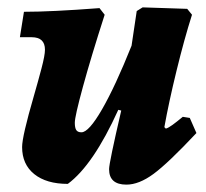

<svg xmlns="http://www.w3.org/2000/svg" viewBox="-20 -489 558 521"><path d="M513 -128Q436 -46 396.5 -17Q357 12 323 12Q276 12 276 -30Q276 -47 309 -189L301 -191Q233 -41 164 10Q106 10 73 -16.5Q40 -43 40 -90Q40 -119 72 -229Q83 -267 92.5 -303Q102 -339 102 -354Q102 -388 66 -388H34L45 -457Q120 -457 250 -467L264 -449Q227 -334 205 -253.5Q183 -173 183 -156Q183 -142 187 -136Q191 -130 201 -130Q221 -130 257 -192.5Q293 -255 337 -365L351 -459L367 -469L488 -465L501 -449Q480 -383 459 -297Q438 -211 426 -144L430 -140Q437 -142 448 -150Q459 -158 476 -172L495 -169Z"/></svg>

Font: Alegreya ExtraBold
Style: Italic
Weight: 800
Italic angle: -7°
Designer: Juan Pablo del Peral
Foundry: Huerta Tipografica
Version: Version 2.007; ttfautohint (v1.6)